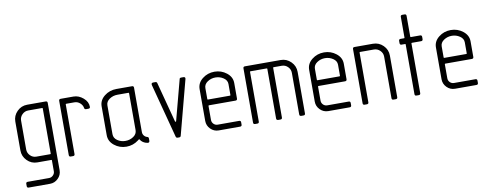

<svg xmlns="http://www.w3.org/2000/svg" viewBox="-66 -972 3810 1490"><g transform="rotate(-10 1839.0 -227.5)"><path d="M318.4 89.8Q318.4 127 291.3 153.8Q264.2 180.7 227.1 180.7H59.1Q45.4 180.7 45.4 167V148.9Q45.4 135.3 59.1 135.3H227.1Q245.6 135.3 259.3 121.6Q272.9 107.9 272.9 89.8V2.9Q272.9 0 268.6 0H158.7Q112.3 0 78.9 -33.7Q45.4 -67.4 45.4 -114.3V-341.3Q45.4 -387.7 78.6 -421.1Q111.8 -454.6 158.7 -454.6H304.2Q318.4 -454.6 318.4 -440.9ZM90.8 -114.3Q90.8 -86.4 110.8 -65.9Q130.9 -45.4 158.7 -45.4H268.6Q272.9 -45.4 272.9 -49.8V-404.8Q272.9 -409.2 268.6 -409.2H158.7Q131.3 -409.2 111.1 -389.2Q90.8 -369.1 90.8 -341.3Z M522.9 -454.6Q564.5 -454.6 599.9 -424.3Q635.3 -394 635.3 -354Q635.3 -341.3 621.1 -341.3H603Q590.8 -341.3 589.4 -353Q585.9 -375.5 566.9 -392.3Q547.9 -409.2 522.9 -409.2H458.5Q454.1 -409.2 454.1 -404.8V-13.7Q454.1 0 440.4 0H422.4Q408.7 0 408.7 -13.7V-440.9Q408.7 -454.6 422.4 -454.6Z M725.6 -341.3Q725.6 -389.6 766.6 -422.1Q807.6 -454.6 861.8 -454.6H984.4Q998.5 -454.6 998.5 -440.9V-90.8Q998.5 -74.7 1008.5 -62.3Q1018.6 -49.8 1033.2 -46.4Q1043.9 -43.9 1043.9 -32.7V-15.6Q1043.9 2 1026.9 -1Q1008.3 -3.9 993.2 -13.9Q978 -23.9 970.7 -38.1Q970.2 -39.6 968.8 -39.6Q967.3 -39.6 965.3 -38.6Q963.4 -37.6 961.9 -36.4Q960.4 -35.2 958.5 -33.7Q956.5 -32.2 956.1 -31.7Q914.6 0 861.8 0Q808.1 0 766.8 -33Q725.6 -65.9 725.6 -114.3ZM861.8 -45.4Q897 -45.4 925 -64.5Q953.1 -83.5 953.1 -114.3V-404.8Q953.1 -409.2 948.7 -409.2H861.8Q826.7 -409.2 798.8 -390.1Q771 -371.1 771 -341.3V-114.3Q771 -83.5 798.6 -64.5Q826.2 -45.4 861.8 -45.4Z M1182.6 -443.8 1266.1 -127.9Q1266.1 -124.5 1270 -124.5Q1273.9 -124.5 1274.9 -127.9L1358.4 -443.8Q1359.4 -454.6 1372.1 -454.6H1388.7Q1403.8 -454.6 1403.8 -443.4Q1403.8 -439 1402.8 -436.5L1290.5 -10.7Q1288.1 0 1276.9 0H1264.2Q1253.4 0 1250.5 -10.7L1138.2 -436.5Q1137.7 -439 1137.7 -442.9Q1137.7 -454.6 1152.3 -454.6H1168.9Q1180.2 -454.6 1182.6 -443.8Z M1633.8 -409.2Q1598.6 -409.2 1570.8 -390.1Q1543 -371.1 1543 -341.3V-254.9Q1543 -250.5 1547.4 -250.5H1720.7Q1725.1 -250.5 1725.1 -254.9V-341.3Q1725.1 -371.1 1696.8 -390.1Q1668.5 -409.2 1633.8 -409.2ZM1633.8 -454.6Q1687.5 -454.6 1729 -421.9Q1770.5 -389.2 1770.5 -341.3V-218.8Q1770.5 -205.1 1756.3 -205.1H1547.4Q1543 -205.1 1543 -200.7V-90.8Q1543 -71.8 1556.2 -58.6Q1569.3 -45.4 1588.4 -45.4H1756.3Q1770.5 -45.4 1770.5 -31.7V-13.7Q1770.5 0 1756.3 0H1588.4Q1550.8 0 1524.2 -26.9Q1497.6 -53.7 1497.6 -90.8V-341.3Q1497.6 -389.6 1538.6 -422.1Q1579.6 -454.6 1633.8 -454.6Z M2156.7 -454.6Q2203.1 -454.6 2236.6 -421.1Q2270 -387.7 2270 -341.3V-13.7Q2270 0 2256.3 0H2239.3Q2224.6 0 2224.6 -13.7V-341.3Q2224.6 -369.1 2204.6 -389.2Q2184.6 -409.2 2156.7 -409.2H2092.3Q2088.4 -409.2 2088.4 -404.8V-13.7Q2088.4 0 2074.2 0H2057.6Q2042.5 0 2042.5 -13.7V-404.8Q2042.5 -409.2 2038.6 -409.2H1910.6Q1906.2 -409.2 1906.2 -404.8V-13.7Q1906.2 0 1892.6 0H1874.5Q1860.8 0 1860.8 -13.7V-440.9Q1860.8 -454.6 1874.5 -454.6Z M2497.1 -409.2Q2461.9 -409.2 2434.1 -390.1Q2406.2 -371.1 2406.2 -341.3V-254.9Q2406.2 -250.5 2410.6 -250.5H2584Q2588.4 -250.5 2588.4 -254.9V-341.3Q2588.4 -371.1 2560.1 -390.1Q2531.7 -409.2 2497.1 -409.2ZM2497.1 -454.6Q2550.8 -454.6 2592.3 -421.9Q2633.8 -389.2 2633.8 -341.3V-218.8Q2633.8 -205.1 2619.6 -205.1H2410.6Q2406.2 -205.1 2406.2 -200.7V-90.8Q2406.2 -71.8 2419.4 -58.6Q2432.6 -45.4 2451.7 -45.4H2619.6Q2633.8 -45.4 2633.8 -31.7V-13.7Q2633.8 0 2619.6 0H2451.7Q2414.1 0 2387.5 -26.9Q2360.8 -53.7 2360.8 -90.8V-341.3Q2360.8 -389.6 2401.9 -422.1Q2442.9 -454.6 2497.1 -454.6Z M2882.8 -454.6Q2930.2 -454.6 2963.6 -421.4Q2997.1 -388.2 2997.1 -341.3V-13.7Q2997.1 0 2982.9 0H2965.3Q2951.7 0 2951.7 -13.7V-341.3Q2951.7 -369.1 2931.2 -389.2Q2910.6 -409.2 2882.8 -409.2H2773.9Q2769.5 -409.2 2769.5 -404.8V-13.7Q2769.5 0 2755.9 0H2737.8Q2724.1 0 2724.1 -13.7V-440.9Q2724.1 -454.6 2737.8 -454.6Z M3101.1 -454.6H3128.9Q3132.8 -454.6 3132.8 -459V-622.6Q3132.8 -636.2 3146.5 -636.2H3164.6Q3178.2 -636.2 3178.2 -622.6V-459Q3178.2 -454.6 3182.6 -454.6H3255.4Q3269 -454.6 3269 -440.9V-423.8Q3269 -409.2 3255.4 -409.2H3182.6Q3178.2 -409.2 3178.2 -404.8V-13.7Q3178.2 0 3164.6 0H3146.5Q3132.8 0 3132.8 -13.7V-404.8Q3132.8 -409.2 3128.9 -409.2H3101.1Q3087.4 -409.2 3087.4 -423.8V-440.9Q3087.4 -454.6 3101.1 -454.6Z M3496.1 -409.2Q3460.9 -409.2 3433.1 -390.1Q3405.3 -371.1 3405.3 -341.3V-254.9Q3405.3 -250.5 3409.7 -250.5H3583Q3587.4 -250.5 3587.4 -254.9V-341.3Q3587.4 -371.1 3559.1 -390.1Q3530.8 -409.2 3496.1 -409.2ZM3496.1 -454.6Q3549.8 -454.6 3591.3 -421.9Q3632.8 -389.2 3632.8 -341.3V-218.8Q3632.8 -205.1 3618.7 -205.1H3409.7Q3405.3 -205.1 3405.3 -200.7V-90.8Q3405.3 -71.8 3418.5 -58.6Q3431.6 -45.4 3450.7 -45.4H3618.7Q3632.8 -45.4 3632.8 -31.7V-13.7Q3632.8 0 3618.7 0H3450.7Q3413.1 0 3386.5 -26.9Q3359.9 -53.7 3359.9 -90.8V-341.3Q3359.9 -389.6 3400.9 -422.1Q3441.9 -454.6 3496.1 -454.6Z"/></g></svg>

Font: GOSTRUS
Style: type A
Weight: 200
Designer: Юрий и Татьяна Кривогуз
Version: Version 01.0